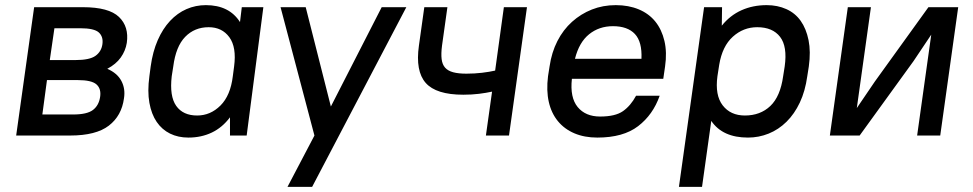

<svg xmlns="http://www.w3.org/2000/svg" viewBox="-20 -528 3790 748"><path d="M113 -500H303Q404 -500 443.5 -462Q483 -424 474 -361Q469 -330 450.5 -304Q432 -278 398 -260Q437 -243 453 -212.5Q469 -182 463 -145Q454 -77 404 -38.5Q354 0 253 0H43ZM163 -216 145 -82H265Q319 -82 342 -99.5Q365 -117 370 -150Q375 -182 356 -199Q337 -216 283 -216ZM192 -418 174 -294H274Q329 -294 352 -310.5Q375 -327 379 -356Q383 -385 365 -401.5Q347 -418 292 -418Z M714 8Q674 8 642.5 -7.5Q611 -23 590.5 -53Q570 -83 562 -127.5Q554 -172 562 -231L567 -269Q575 -327 594.5 -371.5Q614 -416 642.5 -446.5Q671 -477 706.5 -492.5Q742 -508 782 -508Q873 -508 915 -442L922 -500H1006L941 0H876V-71Q846 -31 805 -11.5Q764 8 714 8ZM748 -78Q800 -78 839 -117Q878 -156 887 -231L892 -269Q902 -344 873.5 -383Q845 -422 793 -422Q738 -422 701.5 -384.5Q665 -347 655 -269L649 -231Q640 -153 666.5 -115.5Q693 -78 748 -78Z M1205 0 1073 -500H1171L1269 -113L1467 -500H1563L1196 200H1100Z M1897 -171Q1874 -166 1846 -162.5Q1818 -159 1785 -159Q1679 -159 1638.5 -205Q1598 -251 1612 -350L1633 -500H1723L1702 -350Q1698 -319 1700.5 -298Q1703 -277 1714 -264.5Q1725 -252 1745.5 -246.5Q1766 -241 1797 -241Q1829 -241 1858 -244.5Q1887 -248 1909 -253L1943 -500H2033L1963 0H1873Z M2307 8Q2257 8 2218 -8.5Q2179 -25 2153.5 -56Q2128 -87 2118 -131Q2108 -175 2115 -231L2121 -269Q2129 -324 2151.5 -368Q2174 -412 2208.5 -443Q2243 -474 2286 -491Q2329 -508 2379 -508Q2429 -508 2468.5 -491.5Q2508 -475 2533 -444Q2558 -413 2568.5 -368.5Q2579 -324 2571 -269L2564 -221H2208Q2200 -148 2230.5 -111Q2261 -74 2318 -74Q2377 -74 2407 -95Q2437 -116 2458 -155H2550Q2524 -81 2466 -36.5Q2408 8 2307 8ZM2368 -426Q2314 -426 2275 -394.5Q2236 -363 2220 -299H2479Q2482 -365 2453.5 -395.5Q2425 -426 2368 -426Z M2894 8Q2795 8 2751 -57L2715 200H2625L2723 -500H2793L2792 -428Q2824 -468 2868.5 -488Q2913 -508 2967 -508Q3009 -508 3043.5 -492.5Q3078 -477 3099.5 -446.5Q3121 -416 3130 -371.5Q3139 -327 3131 -269L3125 -231Q3117 -173 3096 -128.5Q3075 -84 3044 -53.5Q3013 -23 2974.5 -7.5Q2936 8 2894 8ZM2882 -78Q2942 -78 2981 -115Q3020 -152 3031 -231L3037 -269Q3048 -347 3019 -384.5Q2990 -422 2930 -422Q2876 -422 2835 -385Q2794 -348 2782 -276L2775 -231Q2765 -157 2795.5 -117.5Q2826 -78 2882 -78Z M3608 -393 3539 -290 3329 0H3213L3283 -500H3373L3318 -107L3388 -210L3597 -500H3713L3643 0H3553Z"/></svg>

Font: Retni Sans Medium
Style: Italic
Weight: 500
Italic angle: -8°
Designer: Vitaly Kuzmin
Foundry: ParaType Ltd.
Version: Version 1.00;June 10, 2019;FontCreator 11.5.0.2425 64-bit; t